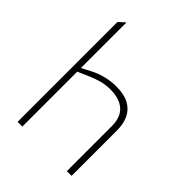

<svg xmlns="http://www.w3.org/2000/svg" viewBox="-217 -887 1003 1003"><g transform="rotate(45 284.5 -385.0)"><path d="M90 0V-738L125 -770V-433L173 -458Q211 -478 249.5 -487Q288 -496 325 -496Q382 -496 418 -476.5Q454 -457 471.5 -421.5Q489 -386 489 -336V0H454V-332Q454 -398 417.5 -430.5Q381 -463 313 -463Q280 -463 249.5 -455Q219 -447 187 -433L125 -406V0Z"/></g></svg>

Font: REM Thin
Style: Regular
Weight: 250
Designer: Octavio Pardo
Foundry: Ashler Design
Version: Version 1.005;gftools[0.9.28]